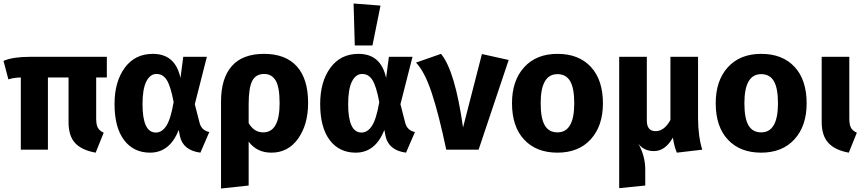

<svg xmlns="http://www.w3.org/2000/svg" viewBox="-21 -856 4944 1098"><path d="M590 -413H529V-179Q529 -143 538.5 -125.5Q548 -108 572 -97L526 17Q447 3 409 -37.5Q371 -78 371 -158V-413H253V0H98V-413Q57 -412 27 -402L-1 -508Q54 -531 147 -531H590Z M853 -548Q982 -548 1011 -410L1027 -531H1162L1093 -260L1120 -155Q1131 -110 1176 -101L1125 17Q1026 4 1008 -77L1001 -113Q950 17 837 17Q743 17 688.5 -55Q634 -127 634 -261Q634 -389 692.5 -468.5Q751 -548 853 -548ZM794 -261Q794 -98 870 -98Q905 -98 930 -136Q955 -174 972 -272Q955 -363 933 -398Q911 -433 874 -433Q837 -433 815.5 -389.5Q794 -346 794 -261Z M1741 -267Q1741 -144 1684 -63.5Q1627 17 1531 17Q1448 17 1401 -46V205L1243 222V-275Q1243 -408 1304.5 -478Q1366 -548 1489 -548Q1612 -548 1676.5 -476.5Q1741 -405 1741 -267ZM1484 -99Q1578 -99 1578 -265Q1578 -358 1555.5 -395.5Q1533 -433 1490 -433Q1441 -433 1421 -392.5Q1401 -352 1401 -260V-152Q1432 -99 1484 -99Z M2001 -836 2155 -824 2109 -596H2008ZM2029 -548Q2158 -548 2187 -410L2203 -531H2338L2269 -260L2296 -155Q2307 -110 2352 -101L2301 17Q2202 4 2184 -77L2177 -113Q2126 17 2013 17Q1919 17 1864.5 -55Q1810 -127 1810 -261Q1810 -389 1868.5 -468.5Q1927 -548 2029 -548ZM1970 -261Q1970 -98 2046 -98Q2081 -98 2106 -136Q2131 -174 2148 -272Q2131 -363 2109 -398Q2087 -433 2050 -433Q2013 -433 1991.5 -389.5Q1970 -346 1970 -261Z M2501 -548Q2581 -452 2627 -127L2735 -547L2888 -513L2716 0H2531Q2489 -200 2448.5 -323Q2408 -446 2358 -498Z M3167 -548Q3289 -548 3358 -473.5Q3427 -399 3427 -265Q3427 -136 3357.5 -59.5Q3288 17 3167 17Q3046 17 2976.5 -57.5Q2907 -132 2907 -266Q2907 -395 2976.5 -471.5Q3046 -548 3167 -548ZM3167 -432Q3071 -432 3071 -266Q3071 -179 3094.5 -139Q3118 -99 3167 -99Q3263 -99 3263 -265Q3263 -352 3239.5 -392Q3216 -432 3167 -432Z M3995 0 3850 17Q3836 -12 3827 -69Q3783 8 3719 8Q3661 8 3630 -34Q3669 37 3669 113V205L3520 220V-531H3678V-167Q3678 -106 3728 -106Q3778 -106 3813 -170V-531H3971V-182Q3971 -78 3995 0Z M4332 -548Q4454 -548 4523 -473.5Q4592 -399 4592 -265Q4592 -136 4522.5 -59.5Q4453 17 4332 17Q4211 17 4141.5 -57.5Q4072 -132 4072 -266Q4072 -395 4141.5 -471.5Q4211 -548 4332 -548ZM4332 -432Q4236 -432 4236 -266Q4236 -179 4259.5 -139Q4283 -99 4332 -99Q4428 -99 4428 -265Q4428 -352 4404.5 -392Q4381 -432 4332 -432Z M4836 -531V-179Q4836 -143 4845.5 -125.5Q4855 -108 4879 -97L4833 17Q4755 3 4716.5 -38.5Q4678 -80 4678 -159V-531Z"/></svg>

Font: FiraGO
Style: Bold
Weight: 700
Designer: bBox Type
Foundry: bBox Type GmbH
Version: Version 1.001;PS 001.001;hotconv 1.0.88;makeotf.lib2.5.64775